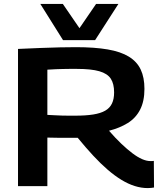

<svg xmlns="http://www.w3.org/2000/svg" viewBox="-20 -951 836 981"><path d="M735 10Q702 10 668.5 -0.5Q635 -11 600.5 -32Q566 -53 530 -84Q494 -115 456 -156Q418 -197 377 -247Q369 -247 353.5 -247Q338 -247 329 -247Q305 -247 277 -247Q249 -247 222 -248V0H72V-701Q137 -704 189.5 -706Q242 -708 286 -709Q330 -710 368 -710Q463 -710 530 -698.5Q597 -687 638.5 -661.5Q680 -636 699 -595.5Q718 -555 718 -497Q718 -434 696 -391Q674 -348 633 -322.5Q592 -297 537 -283Q570 -245 600 -216.5Q630 -188 656.5 -168Q683 -148 706 -138Q729 -128 749 -128Q752 -128 757.5 -128Q763 -128 766 -129L767 7Q761 8 753 9Q745 10 735 10ZM365 -360Q418 -360 456 -366Q494 -372 517.5 -385.5Q541 -399 552 -422Q563 -445 563 -479Q563 -523 546 -549Q529 -575 487.5 -587Q446 -599 373 -599Q351 -599 334 -599Q317 -599 301.5 -598.5Q286 -598 267.5 -597.5Q249 -597 222 -595V-364Q243 -363 261.5 -362Q280 -361 297 -360.5Q314 -360 330.5 -360Q347 -360 365 -360ZM585 -931 466 -746H302L186 -931H301L386 -807L471 -931Z"/></svg>

Font: Georama SemiExpanded SemiBold
Style: Regular
Weight: 600
Width: 6
Designer: Jean-Baptiste Levee
Foundry: Production Type
Version: Version 1.001